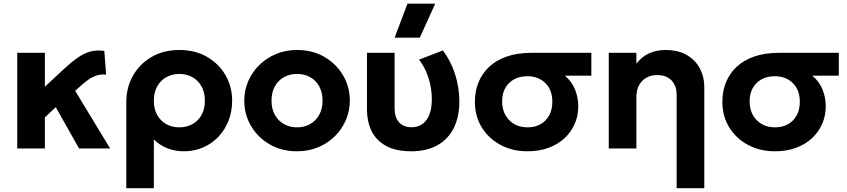

<svg xmlns="http://www.w3.org/2000/svg" viewBox="-20 -784 4471 1014"><path d="M71 0V-505H217V-326L320 -422Q357.5 -456.5 390.5 -479.5Q423.5 -502.5 457.2 -511.8Q491 -521 531 -515L540.5 -390Q512.5 -392.5 490 -385.2Q467.5 -378 446.8 -363.2Q426 -348.5 403 -327.5L377 -304.5L561.5 0H397.5L274.5 -218L217 -164V0Z M647 210V-244.5Q647 -322.5 682.5 -384.8Q718 -447 781 -483.5Q844 -520 927 -520Q1010.5 -520 1073.2 -483.8Q1136 -447.5 1171 -386.8Q1206 -326 1206 -252.5Q1206 -196 1187.2 -147.5Q1168.5 -99 1134.2 -62.5Q1100 -26 1053 -5.5Q1006 15 950 15Q903.5 15 862.5 -1.5Q821.5 -18 792.5 -48V210ZM927 -111.5Q966 -111.5 996.8 -128.8Q1027.5 -146 1044.8 -177.5Q1062 -209 1062 -252.5Q1062 -296 1044.5 -327.5Q1027 -359 996.5 -376.2Q966 -393.5 927 -393.5Q888.5 -393.5 858 -376.2Q827.5 -359 810 -327.5Q792.5 -296 792.5 -252.5Q792.5 -209 809.8 -177.5Q827 -146 857.5 -128.8Q888 -111.5 927 -111.5Z M1549 15Q1467.5 15 1404.5 -21.5Q1341.5 -58 1305.8 -118.8Q1270 -179.5 1270 -252.5Q1270 -306 1290.5 -354.2Q1311 -402.5 1348.5 -439.8Q1386 -477 1437 -498.5Q1488 -520 1549 -520Q1630.5 -520 1693.2 -483.5Q1756 -447 1791.8 -386.2Q1827.5 -325.5 1827.5 -252.5Q1827.5 -199.5 1807 -151Q1786.5 -102.5 1749.2 -65.2Q1712 -28 1661 -6.5Q1610 15 1549 15ZM1549 -111.5Q1587.5 -111.5 1618 -128.8Q1648.5 -146 1666 -177.8Q1683.5 -209.5 1683.5 -252.5Q1683.5 -296 1666.2 -327.5Q1649 -359 1618.5 -376.2Q1588 -393.5 1549 -393.5Q1510 -393.5 1479.2 -376.2Q1448.5 -359 1431.2 -327.5Q1414 -296 1414 -252.5Q1414 -209 1431.5 -177.5Q1449 -146 1479.5 -128.8Q1510 -111.5 1549 -111.5Z M2153.5 15Q2069.5 15 2017.5 -14.2Q1965.5 -43.5 1941.8 -93.2Q1918 -143 1918 -205V-505H2064V-213.5Q2064 -163.5 2087.8 -137.8Q2111.5 -112 2153.5 -112Q2180 -112 2200 -122.5Q2220 -133 2233.5 -152Q2247 -171 2253.8 -198.2Q2260.5 -225.5 2260.5 -259Q2260.5 -298 2252.8 -335Q2245 -372 2230.2 -406Q2215.5 -440 2193 -469L2319 -517.5Q2361 -462.5 2383.5 -391.5Q2406 -320.5 2406 -250Q2406 -167.5 2376.8 -108.5Q2347.5 -49.5 2291.2 -17.5Q2235 14.5 2153.5 15ZM2064 -585 2132 -764.5H2278.5L2197 -585Z M2765.5 15Q2686.5 15 2623.8 -18.5Q2561 -52 2524.5 -111Q2488 -170 2488 -247Q2488 -302 2507 -349Q2526 -396 2563.2 -431Q2600.5 -466 2656.5 -485.5Q2712.5 -505 2787 -505H3103V-384.5H2963Q3000.5 -353 3017.2 -310.5Q3034 -268 3034 -223Q3034 -172.5 3015 -129.2Q2996 -86 2960.8 -53.5Q2925.5 -21 2876 -3Q2826.5 15 2765.5 15ZM2766.5 -111.5Q2805 -111.5 2834.2 -127.8Q2863.5 -144 2880.2 -174.2Q2897 -204.5 2897 -246.5Q2897 -309 2860.2 -345.2Q2823.5 -381.5 2764.5 -381.5Q2726.5 -381.5 2696.8 -366Q2667 -350.5 2649.5 -320.8Q2632 -291 2632 -249.5Q2632 -187 2669.5 -149.2Q2707 -111.5 2766.5 -111.5Z M3553.5 210V-282.5Q3553.5 -330.5 3526.8 -359Q3500 -387.5 3449.5 -387.5Q3417.5 -387.5 3393 -373.2Q3368.5 -359 3354.8 -333.5Q3341 -308 3341 -274.5V0H3195V-505H3341V-448Q3370 -486 3409.8 -503Q3449.5 -520 3493 -520Q3563.5 -520 3609.2 -492.2Q3655 -464.5 3677.2 -420.5Q3699.5 -376.5 3699.5 -328V210Z M4072.5 15Q3993.5 15 3930.8 -18.5Q3868 -52 3831.5 -111Q3795 -170 3795 -247Q3795 -302 3814 -349Q3833 -396 3870.2 -431Q3907.5 -466 3963.5 -485.5Q4019.5 -505 4094 -505H4410V-384.5H4270Q4307.5 -353 4324.2 -310.5Q4341 -268 4341 -223Q4341 -172.5 4322 -129.2Q4303 -86 4267.8 -53.5Q4232.5 -21 4183 -3Q4133.5 15 4072.5 15ZM4073.5 -111.5Q4112 -111.5 4141.2 -127.8Q4170.5 -144 4187.2 -174.2Q4204 -204.5 4204 -246.5Q4204 -309 4167.2 -345.2Q4130.5 -381.5 4071.5 -381.5Q4033.5 -381.5 4003.8 -366Q3974 -350.5 3956.5 -320.8Q3939 -291 3939 -249.5Q3939 -187 3976.5 -149.2Q4014 -111.5 4073.5 -111.5Z"/></svg>

Font: Geologica Roman SemiBold
Style: Regular
Weight: 600
Designer: Sindre Bremnes, Frode Helland
Foundry: Monokrom Skriftforlag AS
Version: Version 1.010;gftools[0.9.28]